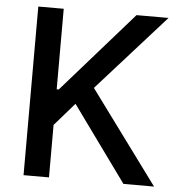

<svg xmlns="http://www.w3.org/2000/svg" viewBox="-52 -776 768 825"><g transform="rotate(5 332.0 -363.5)"><path d="M79.9 0H189.6V-226.2L275.6 -324.9L510.7 0H642.8L348.4 -399.9L641.7 -727.3H503.6L198.5 -380H189.6V-727.3H79.9Z"/></g></svg>

Font: Magic Ui Pro Medium
Style: Regular
Weight: 500
Designer: Stefan Endress, Andreas Faust
Version: Version 1.000;FEAKit 1.0